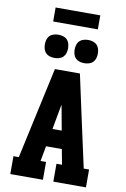

<svg xmlns="http://www.w3.org/2000/svg" viewBox="-117 -1204 835 1270"><g transform="rotate(10 300.0 -568.5)"><path d="M46 0V-120H82L216 -735H384L437 -490L518 -120H554V0H335V-120H372L353 -222H247L228 -120H265V0ZM269 -342H331L304 -490Q303 -495 302 -500Q301 -505 300 -510Q299 -505 298 -500Q297 -495 296 -490ZM400 -807Q384 -807 368.5 -811.5Q353 -816 342 -827Q331 -838 326.5 -853.5Q322 -869 322 -885Q322 -901 326.5 -916.5Q331 -932 342 -943Q353 -954 368.5 -958.5Q384 -963 400 -963Q416 -963 431.5 -958.5Q447 -954 458 -943Q469 -932 473.5 -916.5Q478 -901 478 -885Q478 -869 473.5 -853.5Q469 -838 458 -827Q447 -816 431.5 -811.5Q416 -807 400 -807ZM200 -807Q184 -807 168.5 -811.5Q153 -816 142 -827Q131 -838 126.5 -853.5Q122 -869 122 -885Q122 -901 126.5 -916.5Q131 -932 142 -943Q153 -954 168.5 -958.5Q184 -963 200 -963Q216 -963 231.5 -958.5Q247 -954 258 -943Q269 -932 273.5 -916.5Q278 -901 278 -885Q278 -869 273.5 -853.5Q269 -838 258 -827Q247 -816 231.5 -811.5Q216 -807 200 -807ZM450 -1043H150V-1137H450Z"/></g></svg>

Font: Iosevka Slab Heavy Extended
Style: Regular
Weight: 900
Width: 7
Monospace: yes
Designer: Belleve Invis
Foundry: Belleve Invis
Version: Version 11.1.0; ttfautohint (v1.8.3)